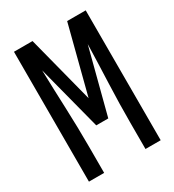

<svg xmlns="http://www.w3.org/2000/svg" viewBox="-178 -838 855 941"><g transform="rotate(-30 250.0 -367.5)"><path d="M47 0V-735H152L250 -355L348 -735H453V0H367V-147Q367 -257 371.5 -367Q376 -477 379 -587L284 -221H216L121 -587Q124 -477 128.5 -367Q133 -257 133 -147V0Z"/></g></svg>

Font: Iosevka Custom Medium
Style: Regular
Weight: 500
Monospace: yes
Designer: Belleve Invis
Foundry: Belleve Invis
Version: Version 32.5.0; ttfautohint (v1.8.4)